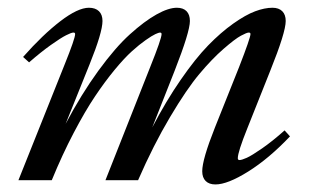

<svg xmlns="http://www.w3.org/2000/svg" viewBox="-20 -472 812 503"><path d="M28.3 0 149.4 -303.2Q176.8 -371.1 176.8 -382.8Q176.8 -386.7 172.4 -386.7Q167 -386.7 153.1 -379.6Q139.2 -372.6 113 -354Q86.9 -335.4 56.2 -308.6L40.5 -322.8Q91.8 -380.9 137.9 -416.3Q184.1 -451.7 212.9 -451.7Q230 -451.7 239.3 -442.6Q248.5 -433.6 248.5 -417Q248.5 -387.2 214.8 -303.7L151.9 -147.5Q192.9 -225.1 237.5 -286.4Q282.2 -347.7 320.3 -382.1Q358.4 -416.5 389.9 -434.1Q421.4 -451.7 443.4 -451.7Q460 -451.7 468.8 -442.6Q477.5 -433.6 477.5 -417Q477.5 -388.7 437.5 -286.6L378.9 -138.2Q415 -207.5 453.4 -262.9Q491.7 -318.4 525.1 -352.8Q558.6 -387.2 591.1 -410.2Q623.5 -433.1 648.4 -442.4Q673.3 -451.7 693.8 -451.7Q710.4 -451.7 719.5 -442.6Q728.5 -433.6 728.5 -417Q728.5 -387.2 688 -286.6L627.9 -135.7Q603 -73.7 603 -57.6Q603 -52.7 607.4 -52.7Q613.3 -52.7 626.5 -58.6Q639.6 -64.5 666.7 -83.3Q693.8 -102.1 725.6 -130.4L739.7 -114.7Q684.6 -56.6 630.4 -22.7Q576.2 11.2 544.4 11.2Q527.8 11.2 518.8 2.2Q509.8 -6.8 509.8 -23.4Q509.8 -54.2 543 -137.7L606.4 -296.4Q636.2 -373 636.2 -382.8Q636.2 -386.7 631.8 -386.7Q626.5 -386.7 611.1 -378.4Q595.7 -370.1 565.7 -344Q535.6 -317.9 502.2 -278.1Q468.8 -238.3 425.3 -165Q381.8 -91.8 341.8 0H256.3L373.5 -296.4Q403.3 -370.6 403.3 -382.8Q403.3 -386.7 398.9 -386.7Q396 -386.7 387 -382.6Q377.9 -378.4 361.6 -366.9Q345.2 -355.5 325.4 -337.6Q305.7 -319.8 280.3 -289.1Q254.9 -258.3 229 -219.7Q203.1 -181.2 173.1 -124Q143.1 -66.9 115.7 0Z"/></svg>

Font: Elstob 10pt Medium
Style: Italic
Weight: 500
Italic angle: -20°
Designer: Peter S. Baker
Version: Version 1.015